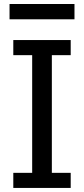

<svg xmlns="http://www.w3.org/2000/svg" viewBox="-20 -924 413 944"><path d="M346.2 -904.3H26.9V-829.1H346.2ZM327.6 -74.2H234.9V-652.8H327.6V-727.1H45.4V-652.8H138.2V-74.2H45.4V0H327.6Z"/></svg>

Font: SG Kara Light
Style: Regular
Weight: 400
Designer: Damoon Khanjanzadeh
Version: Version 1.000